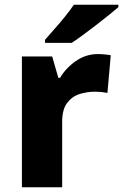

<svg xmlns="http://www.w3.org/2000/svg" viewBox="-20 -786 517 806"><path d="M391 -559Q404 -559 420 -557.5Q436 -556 445 -554L431 -396Q422 -398 408 -399.5Q394 -401 377 -401Q345 -401 313.5 -391Q282 -381 261.5 -353.5Q241 -326 241 -275V0H72V-549H199L225 -459H232Q256 -500 298 -529.5Q340 -559 391 -559ZM477 -756Q461 -742 436 -722Q411 -702 382.5 -680Q354 -658 327.5 -638.5Q301 -619 281 -606H169V-619Q185 -638 208 -663.5Q231 -689 253 -716.5Q275 -744 290 -766H477Z"/></svg>

Font: Noto Sans Sinhala ExtraBold
Style: Regular
Weight: 800
Designer: Jelle Bosma - Monotype Design Team
Foundry: Monotype Imaging Inc.
Version: Version 2.006; ttfautohint (v1.8.4.7-5d5b)